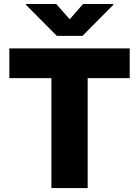

<svg xmlns="http://www.w3.org/2000/svg" viewBox="-20 -952 704 972"><path d="M27.3 -556.6H240.2V0H423.8V-556.6H636.7V-707H27.3ZM264.6 -931.6H111.3V-927.7L267.6 -770.5H397.5L553.7 -927.7V-931.6H400.4L333 -854.5Z"/></svg>

Font: Pretendard Black
Style: Regular
Weight: 900
Designer: Base glyphs from Inter by Rasmus Andersson; Hangeul glyphs from Noto Sans CJK(Source Han Sans) by Jang Soo-young and Kan
Foundry: Kil Hyung-jin
Version: Version 1.309;Glyphs 3.2 (3225)